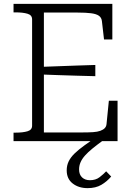

<svg xmlns="http://www.w3.org/2000/svg" viewBox="-20 -730 690 993"><path d="M588 -209V0H50V-44H61Q98 -44 122 -51Q146 -58 146 -80V-630Q146 -652 122 -659Q98 -666 61 -666H50V-710H561V-526H518L507 -621Q505 -639 491.5 -648.5Q478 -658 451 -661.5Q424 -665 382 -665H207V-45H406Q438 -45 461 -46.5Q484 -48 499 -53.5Q514 -59 522 -67.5Q530 -76 531 -89L543 -209ZM186 -384Q234 -386 282 -387.5Q330 -389 378 -391Q426 -393 473 -394V-336Q426 -337 378 -338.5Q330 -340 282 -341.5Q234 -343 186 -345ZM494 -31 516 -6Q483 18 459 37.5Q435 57 419.5 74.5Q404 92 396.5 109.5Q389 127 389 146Q389 173 404.5 187.5Q420 202 445 202Q475 202 495 186.5Q515 171 529 156L555 183Q533 209 504 226Q475 243 433 243Q387 243 356 219Q325 195 325 151Q325 126 335 105Q345 84 365.5 64Q386 44 418 21Q450 -2 494 -31Z"/></svg>

Font: Roboto Serif ExtraLight
Style: Regular
Weight: 250
Version: Version 1.007